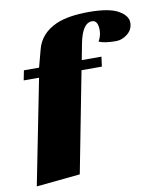

<svg xmlns="http://www.w3.org/2000/svg" viewBox="-83 -787 730 873"><g transform="rotate(-10 282.0 -350.0)"><path d="M407 -580Q421 -604 421 -630Q421 -676 393 -676Q350 -676 332 -588L317 -510H408L402 -465H308L218 0L16 20L112 -465H41L50 -510H120L141 -589Q159 -662 236 -696Q292 -720 386 -720Q480 -720 522 -696Q564 -672 564 -640Q564 -608 539 -588Q514 -568 486 -568Q431 -568 407 -580Z"/></g></svg>

Font: Sansita One
Style: Regular
Weight: 400
Designer: Pablo Cosgaya
Foundry: Omnibus-Type
Version: Version 1.001